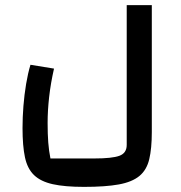

<svg xmlns="http://www.w3.org/2000/svg" viewBox="-20 -490 708 750"><path d="M177 129H348Q418 129 446.5 118.5Q475 108 475 76V-470H573V26Q573 90 563 132Q553 174 524.5 197.5Q496 221 444 230.5Q392 240 308 240Q233 240 186 229.5Q139 219 113 194Q87 169 77.5 124.5Q68 80 68 10Q68 -32 71.5 -76Q75 -120 82 -162Q89 -204 99 -237L191 -222Q178 -165 172 -111.5Q166 -58 166 -10Q166 34 168.5 66.5Q171 99 177 129Z"/></svg>

Font: Changa Medium
Style: Regular
Weight: 500
Designer: Eduardo Rodriguez Tunni
Foundry: Eduardo Rodriguez Tunni
Version: Version 3.003